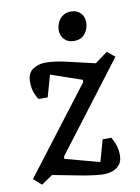

<svg xmlns="http://www.w3.org/2000/svg" viewBox="-102 -769 611 836"><g transform="rotate(-10 204.0 -351.5)"><path d="M289 10Q274 10 252.5 7.5Q231 5 210 1.5Q189 -2 170 -6L66 -26L16 8L-19 -23L270 -401V-411L133 -458L106 -362H66Q60 -369 51 -390Q42 -411 42 -442Q42 -480 66 -496.5Q90 -513 124 -513Q148 -513 175.5 -508.5Q203 -504 239 -495L338 -472L394 -513L427 -485L131 -96V-86L283 -45L310 -141H348Q354 -132 363 -110.5Q372 -89 372 -59Q372 -34 359.5 -18.5Q347 -3 328 3.5Q309 10 289 10ZM261 -584Q236 -584 220 -600.5Q204 -617 204 -641Q204 -658 211.5 -675Q219 -692 234 -702.5Q249 -713 271 -713Q295 -713 311.5 -697.5Q328 -682 328 -654Q328 -628 311.5 -606Q295 -584 261 -584Z"/></g></svg>

Font: Faustina Medium
Style: Italic
Weight: 500
Italic angle: -8°
Designer: Alfonso Garcia
Foundry: http://www.omnibus-type.com
Version: Version 1.200